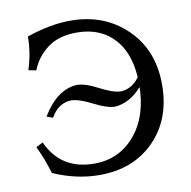

<svg xmlns="http://www.w3.org/2000/svg" viewBox="-80 -781 867 871"><g transform="rotate(-10 354.0 -345.5)"><path d="M310.5 10.7Q203.6 10.7 97.7 -36.1Q77.6 -104.5 48.8 -163.6L80.6 -179.7Q141.6 -44.4 295.9 -44.4Q411.1 -44.4 484.4 -131.8Q557.6 -219.2 557.6 -364.3Q557.6 -498.5 493.7 -571.3Q429.7 -644 318.4 -644Q235.8 -644 184.1 -605.2Q132.3 -566.4 108.9 -506.8L73.7 -513.7Q98.1 -589.8 98.1 -664.6Q207 -702.1 299.8 -702.1Q455.1 -702.1 557.4 -603.3Q659.7 -504.4 659.7 -344.7Q659.7 -185.5 563 -87.4Q466.3 10.7 310.5 10.7ZM146.5 -281.7 118.2 -292.5Q187 -405.3 278.3 -409.7Q316.4 -409.7 376.5 -377.9Q436.5 -346.2 472.7 -346.2Q529.8 -350.1 565.4 -409.7L593.8 -399.9Q523.9 -289.6 433.6 -282.7Q396.5 -282.7 335.9 -314Q275.4 -345.2 238.3 -345.2Q179.7 -341.8 146.5 -281.7Z"/></g></svg>

Font: Kelvinch
Style: Regular
Weight: 400
Designer: Paul James MIller
Foundry: High-Logic / Made with FontCreator
Version: Version 3.30 September 23, 2016